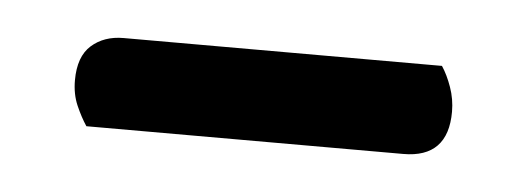

<svg xmlns="http://www.w3.org/2000/svg" viewBox="-24 -671 376 137"><g transform="rotate(5 164.0 -602.5)"><path d="M40 -570Q36 -576 32.5 -584Q29 -592 29 -602Q29 -619 38 -627Q47 -635 61 -635H289Q293 -629 296 -620.5Q299 -612 299 -603Q299 -570 267 -570Z"/></g></svg>

Font: Baloo 2
Style: Regular
Weight: 400
Designer: Sarang Kulkarni and Ek Type
Foundry: Ek Type
Version: Version 1.640;hotconv 1.0.111;makeotfexe 2.5.65597; ttfautoh